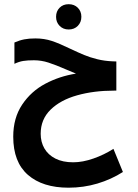

<svg xmlns="http://www.w3.org/2000/svg" viewBox="-20 -870 640 892"><path d="M41.5 -235Q41.5 -322 83 -384Q124.5 -446 190.5 -481Q256.5 -516 333 -528Q311.5 -536.5 286.5 -547.5Q238.5 -568.5 205.2 -579.2Q172 -590 137.5 -590Q107.5 -590 87.8 -586.8Q68 -583.5 47 -573.5V-672.5Q71 -683 93 -687.2Q115 -691.5 144 -691.5Q185.5 -691.5 220.8 -679.8Q256 -668 306.5 -643.5Q344.5 -625.5 371 -614.5Q397.5 -603.5 431.5 -595Q465.5 -586.5 504.5 -585L520.5 -584.5V-449H511Q416 -449 338.5 -427.2Q261 -405.5 215 -360.5Q169 -315.5 169 -248.5Q169 -210.5 186.2 -180.5Q203.5 -150.5 237.5 -133.2Q271.5 -116 320 -116Q364 -116 414 -133.5Q464 -151 507 -178.5L551 -71Q497 -36.5 432.5 -17.2Q368 2 298.5 2Q178 2 109.8 -57.5Q41.5 -117 41.5 -235ZM240.5 -792Q240.5 -817.5 256.8 -834Q273 -850.5 299 -850.5Q325 -850.5 341.5 -834Q358 -817.5 358 -792Q358 -766.5 341.5 -749.8Q325 -733 299 -733Q273.5 -733 257 -749.8Q240.5 -766.5 240.5 -792Z"/></svg>

Font: JuliaMono SemiBoldItalic
Style: Regular
Weight: 600
Italic angle: -9°
Monospace: yes
Designer: cormullion
Foundry: corm
Version: Version 0.049; ttfautohint (v1.8.4)